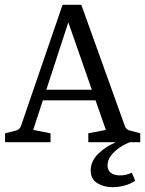

<svg xmlns="http://www.w3.org/2000/svg" viewBox="-20 -591 603 798"><path d="M1 0V-37L45 -48Q62 -52 67 -67L240 -571H318L499 -67Q504 -52 521 -48L563 -37V0H347V-37L420 -51L250 -538H277L118 -51L190 -37V0ZM448 187Q411 187 384 170Q357 153 357 117Q357 79 388 48.5Q419 18 458 2V-5H534Q489 9 458 37.5Q427 66 427 96Q427 118 441.5 128Q456 138 479 138Q503 138 528 127L542 160Q524 173 498.5 180Q473 187 448 187ZM129 -174 143 -218H387L404 -174Z"/></svg>

Font: Yrsa
Style: Regular
Weight: 400
Designer: Anna Giedrys (Yrsa+Rasa design), David Brezina (Yrsa art-direction, Rasa art-direction, design)
Foundry: Rosetta Type Foundry
Version: Version 2.004